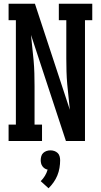

<svg xmlns="http://www.w3.org/2000/svg" viewBox="-20 -755 540 1028"><path d="M26 0V-88H65V-647H26V-735H167L354 -167Q351 -201 347 -235.5Q343 -270 340 -304Q337 -338 336 -372.5Q335 -407 335 -441V-647H295V-735H474V-647H435V0H333L146 -568Q149 -534 153 -499.5Q157 -465 160 -431Q163 -397 164 -362.5Q165 -328 165 -294V-88H205V0ZM240 253 198 215Q211 202 220.5 186.5Q230 171 235 153Q227 152 219.5 147Q212 142 207 135Q202 128 200 119.5Q198 111 198 103Q198 92 201 81.5Q204 71 211.5 64Q219 57 229 53.5Q239 50 250 50Q261 50 271 53.5Q281 57 288.5 64Q296 71 299 81.5Q302 92 302 103Q302 123 298.5 144Q295 165 287 184.5Q279 204 267 221Q255 238 240 253Z"/></svg>

Font: Iosevka Curly Slab Semibold
Style: Regular
Weight: 600
Monospace: yes
Designer: Belleve Invis
Foundry: Belleve Invis
Version: Version 22.1.2; ttfautohint (v1.8.4)